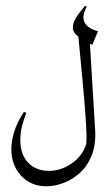

<svg xmlns="http://www.w3.org/2000/svg" viewBox="-20 -548 374 669"><path d="M248.5 -468.3 291 -433.1 311.5 -95.7Q314.5 -43.9 299.6 -6.6Q284.7 30.8 258.3 54.4Q231.9 78.1 201.2 89.6Q170.4 101.1 141.6 101.1Q88.4 101.1 54 64.7Q19.5 28.3 19.5 -28.8Q19.5 -57.6 30 -90.6Q40.5 -123.5 63 -157.7L71.8 -155.3Q63 -133.3 56.9 -109.4Q50.8 -85.4 50.8 -60.5Q50.8 -8.8 78.6 19.3Q106.4 47.4 150.4 47.4Q193.4 47.4 231.9 20Q270.5 -7.3 283.2 -54.7L278.8 -37.6Q281.7 -46.4 281.5 -71.8Q281.2 -97.2 277.8 -146Q274.4 -194.8 267.1 -273.7Q259.8 -352.5 248.5 -468.3ZM276.4 -527.8 282.2 -524.4Q246.6 -460.4 321.3 -439L301.8 -391.6Q278.3 -402.8 256.1 -418.2Q233.9 -433.6 233.9 -451.7Q233.9 -467.8 243.4 -483.6Q252.9 -499.5 263.2 -511.7Q273.4 -523.9 276.4 -527.8Z"/></svg>

Font: Lateef ExtraLight
Style: Regular
Weight: 200
Designer: SIL International
Foundry: SIL International
Version: Version 4.200